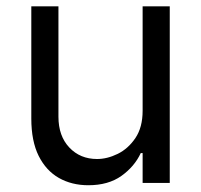

<svg xmlns="http://www.w3.org/2000/svg" viewBox="-20 -565 621 593"><path d="M420.5 -223V-545.5H504.3V0H420.5V-92.3H414.8Q395.6 -50.8 355.1 -21.8Q314.6 7.1 252.8 7.1Q201.7 7.1 161.9 -15.4Q122.2 -38 99.4 -83.6Q76.7 -129.3 76.7 -198.9V-545.5H160.5V-204.5Q160.5 -144.9 194.1 -109.4Q227.6 -73.9 279.8 -73.9Q311.1 -73.9 343.6 -89.8Q376.1 -105.8 398.3 -138.8Q420.5 -171.9 420.5 -223Z"/></svg>

Font: InterMG
Style: Regular
Weight: 400
Designer: Rasmus Andersson
Foundry: rsms
Version: Version 3.019;December 26, 2023;FontCreator 15.0.0.2955 64-b